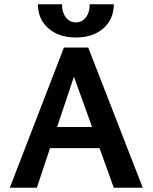

<svg xmlns="http://www.w3.org/2000/svg" viewBox="-20 -881 716 901"><path d="M158 -861H271Q271 -823 289 -799.5Q307 -776 336 -776Q365 -776 383 -799.5Q401 -823 401 -861H514Q514 -791 465 -748Q416 -705 336 -705Q256 -705 207 -748Q158 -791 158 -861ZM447 -186H215L153 0H26L280 -658H394L650 0H514ZM412 -285 327 -521 248 -285Z"/></svg>

Font: Ysabeau Infant
Style: Bold
Weight: 700
Designer: Christian Thalmann (Catharsis Fonts)
Version: Version 0.003